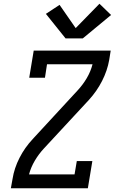

<svg xmlns="http://www.w3.org/2000/svg" viewBox="-20 -1005 640 1025"><path d="M38 0 47 -50Q56 -107 84 -162Q112 -217 155 -263L394 -522Q422 -552 443 -587.5Q464 -623 474 -662H231L220 -590H136L160 -735H571L563 -685Q553 -628 525 -573Q497 -518 455 -472L215 -213Q187 -183 166 -147.5Q145 -112 135 -74H378L390 -145H473L449 0ZM422 -800H330L225 -931L298 -979L384 -855L511 -985L573 -925Z"/></svg>

Font: Iosevka Curly Slab Extended
Style: Italic
Weight: 400
Width: 7
Italic angle: -9°
Monospace: yes
Designer: Belleve Invis
Foundry: Belleve Invis
Version: Version 11.1.0; ttfautohint (v1.8.3)